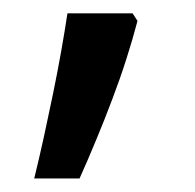

<svg xmlns="http://www.w3.org/2000/svg" viewBox="-20 -136 290 285"><path d="M176.8 -116.2 184.1 -105Q177.2 -78.6 167.7 -48.8Q158.2 -19 146.7 11.2Q135.3 41.5 122.8 71.5Q110.4 101.6 98.1 128.9H30.8Q38.1 99.1 45.2 66.9Q52.2 34.7 58.8 2.7Q65.4 -29.3 70.8 -59.8Q76.2 -90.3 80.1 -116.2Z"/></svg>

Font: Nokora
Style: Regular
Weight: 400
Foundry: Danh Hong
Version: Version 1.3 October 31, 2012